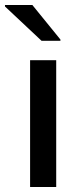

<svg xmlns="http://www.w3.org/2000/svg" viewBox="-34 -752 333 772"><path d="M87 0V-510H192V0ZM133 -588 -14 -726V-732H96L209 -593V-588Z"/></svg>

Font: Saira SemiExpanded Medium
Style: Regular
Weight: 500
Width: 6
Designer: Hector Gatti with collaboration of the Omnibus-Type team
Foundry: Omnibus-Type
Version: Version 1.101